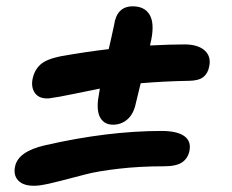

<svg xmlns="http://www.w3.org/2000/svg" viewBox="-20 -611 740 613"><path d="M136.2 -296.9Q106 -294.9 92.3 -313Q78.6 -331.1 84 -358.9Q89.8 -387.2 108.6 -404.5Q127.4 -421.9 172.9 -431.2Q258.3 -446.3 327.1 -454.1Q329.1 -462.4 335.2 -489.5Q341.3 -516.6 344.2 -530.8Q352.5 -590.8 403.8 -590.8Q441.4 -590.8 457.5 -564.2Q473.6 -537.6 462.9 -483.9Q462.4 -481 460.9 -474.9Q459.5 -468.8 459 -465.8Q525.4 -469.2 568.8 -469.2Q611.8 -469.2 633.3 -450Q654.8 -430.7 647.9 -398.9Q644 -377 629.4 -365.2Q614.7 -353.5 584 -353Q503.9 -351.6 429.2 -345.2Q427.2 -336.4 423.8 -323Q420.4 -309.6 418.2 -299.8Q416 -290 414.1 -283.2Q407.2 -248 387.5 -230.5Q367.7 -212.9 340.8 -212.9Q314.9 -212.9 301.8 -232.4Q288.6 -252 293 -292Q293.9 -297.9 295.9 -310.1Q297.9 -322.3 298.8 -328.1Q275.4 -323.7 219.5 -312Q163.6 -300.3 136.2 -296.9ZM106 -19Q62.5 -14.2 42.2 -31Q22 -47.9 27.8 -78.1Q36.6 -127 123 -147Q323.2 -192.9 496.1 -192.9Q544.4 -192.9 567.6 -177Q590.8 -161.1 585 -129.9Q580.1 -105.5 561.5 -92.8Q543 -80.1 503.9 -80.1Q425.8 -80.1 359.1 -72.3Q292.5 -64.5 255.6 -54.9Q218.8 -45.4 176 -34.2Q133.3 -22.9 106 -19Z"/></svg>

Font: Shantell Sans Normal
Style: Italic
Weight: 600
Italic angle: -11.31°
Designer: Stephen Nixon, Anya Danilova, Shantell Martin
Foundry: Arrow Type
Version: Version 1.006;[559af2be0]